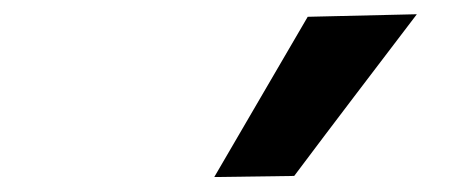

<svg xmlns="http://www.w3.org/2000/svg" viewBox="-20 -808 640 263"><path d="M273.5 -565.5Q306 -621 337.8 -675.8Q369.5 -730.5 401.5 -785L551 -788.5Q507.5 -731.5 465.5 -676.2Q423.5 -621 383 -567Z"/></svg>

Font: Commissioner
Style: Bold Italic
Weight: 700
Italic angle: -12°
Designer: Kostas Bartsokas
Foundry: Kostas Bartsokas
Version: Version 1.000; ttfautohint (v1.8.3)